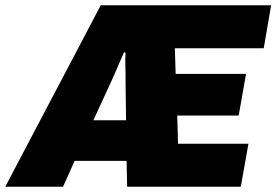

<svg xmlns="http://www.w3.org/2000/svg" viewBox="-70 -708 1048 728"><path d="M-50 0 312 -688H958L930 -525H593L596 -428H863L835 -270H602L605 -163H872L843 0H412L410 -98H213L169 0ZM284 -252H408L406 -404Q406 -415 406 -427.5Q406 -440 405.5 -454Q405 -468 405 -482Q405 -496 406 -509H400Q393 -493 385 -475Q377 -457 369.5 -439Q362 -421 354 -404Z"/></svg>

Font: Archivo SemiCondensed Black
Style: Italic
Weight: 900
Width: 4
Italic angle: -10°
Designer: Hector Gatti
Foundry: Omnibus-Type
Version: Version 2.001